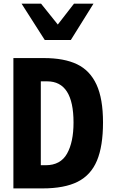

<svg xmlns="http://www.w3.org/2000/svg" viewBox="-20 -1048 640 1068"><path d="M54.5 -725H224Q337 -725 408.8 -690.5Q480.5 -656 516.8 -577.5Q553 -499 553 -367Q553 -234.5 519.2 -154.2Q485.5 -74 412 -37Q338.5 0 216 0H54.5ZM389 -366.5Q389 -595.5 242.5 -595.5H207V-129H234.5Q316.5 -129 352.8 -193.2Q389 -257.5 389 -366.5ZM100 -1027.5H208.5L301.5 -911.5L391.5 -1027.5H500L374 -825.5H229Z"/></svg>

Font: JuliaMono ExtraBold
Style: Regular
Weight: 800
Monospace: yes
Designer: cormullion
Foundry: corm
Version: Version 0.055; ttfautohint (v1.8.4)